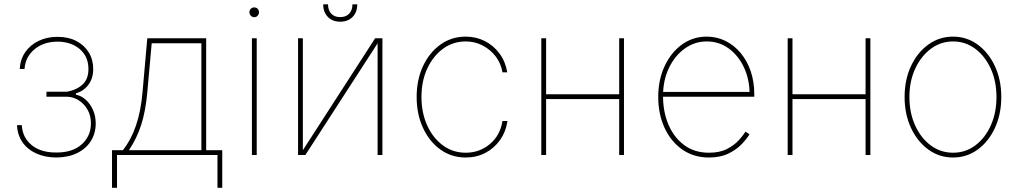

<svg xmlns="http://www.w3.org/2000/svg" viewBox="-20 -725 4767 898"><path d="M59.6 -139.6H82Q85 -82 127.9 -46.6Q170.9 -11.2 243.2 -11.7Q318.4 -11.2 361.6 -49.3Q404.8 -87.4 405.3 -147.5Q405.3 -184.6 389.4 -212.2Q373.5 -239.7 348.6 -255.6Q323.7 -271.5 295.9 -272.5H197.3V-295.9H293Q338.4 -304.2 366 -329.6Q393.6 -355 393.6 -402.3Q393.6 -460.4 353.3 -495.1Q313 -529.8 249 -530.3Q183.1 -529.8 140.9 -494.1Q98.6 -458.5 94.7 -402.3H72.3Q74.7 -447.3 98.1 -481.2Q121.6 -515.1 160.9 -533.9Q200.2 -552.7 249 -552.7Q299.8 -552.7 337.2 -533.2Q374.5 -513.7 395.3 -479.7Q416 -445.8 416 -402.3Q416 -358.9 393.8 -329.1Q371.6 -299.3 335 -288.1V-282.2Q360.4 -277.3 381.3 -258.3Q402.3 -239.3 415 -210.7Q427.7 -182.1 427.7 -147.5Q427.7 -102.1 405.3 -65.9Q382.8 -29.8 341.3 -9.3Q299.8 11.2 243.2 11.7Q189.5 11.2 148.7 -7.6Q107.9 -26.4 84.7 -60.3Q61.5 -94.2 59.6 -139.6Z M503.9 153.3V-22.5H554.7Q574.2 -47.4 589.4 -75.9Q604.5 -104.5 616 -137.9Q627.4 -171.4 635 -210Q642.6 -248.5 646.5 -293L668.9 -545.9H944.3V-22.5H1019.5V153.3H997.1V0H527.3V153.3ZM583 -22.5H921.9V-522.5H689.5L668.9 -293Q661.1 -206.1 640.6 -141.8Q620.1 -77.6 583 -22.5Z M1158.2 0V-545.9H1180.7V0ZM1169.4 -644.5Q1159.7 -644.5 1153.1 -651.6Q1146.5 -658.7 1146.5 -668Q1146.5 -677.2 1153.1 -683.8Q1159.7 -690.4 1168.9 -690.4Q1178.7 -690.4 1185.1 -683.8Q1191.4 -677.2 1191.4 -668Q1191.4 -658.7 1185.1 -651.6Q1178.7 -644.5 1169.4 -644.5Z M1396.5 -22.5 1734.4 -545.9H1768.6V0H1746.1V-522.5L1408.2 0H1374V-545.9H1396.5ZM1571.3 -623.5Q1535.2 -623.5 1513.4 -645.8Q1491.7 -668 1491.7 -704.6H1514.2Q1514.2 -677.2 1529.3 -661.1Q1544.4 -645 1571.3 -645Q1598.1 -645 1613.3 -661.1Q1628.4 -677.2 1628.4 -704.6H1650.9Q1650.9 -668 1629.2 -645.8Q1607.4 -623.5 1571.3 -623.5Z M2158.2 11.7Q2091.8 11.7 2040 -25.4Q1988.3 -62.5 1958.5 -126.7Q1928.7 -190.9 1928.7 -271.5Q1928.7 -351.6 1958.3 -415.3Q1987.8 -479 2039.8 -516.4Q2091.8 -553.7 2158.2 -553.7Q2207 -553.7 2248 -532.7Q2289.1 -511.7 2316.7 -474.1Q2344.2 -436.5 2352.5 -386.7H2330.1Q2323.2 -428.2 2298.6 -460.7Q2273.9 -493.2 2237.5 -512.2Q2201.2 -531.2 2158.2 -531.2Q2099.1 -531.2 2052.5 -497.3Q2005.9 -463.4 1978.5 -404.8Q1951.2 -346.2 1951.2 -271.5Q1951.2 -198.7 1977.5 -139.6Q2003.9 -80.6 2050.8 -45.7Q2097.7 -10.7 2158.2 -10.7Q2223.1 -10.7 2271.5 -51.5Q2319.8 -92.3 2330.1 -159.2H2353.5Q2345.7 -107.9 2318.1 -69.3Q2290.5 -30.8 2249.3 -9.5Q2208 11.7 2158.2 11.7Z M2886.7 -284.2V-261.7H2526.4V-284.2ZM2534.2 -545.9V0H2511.7V-545.9ZM2898.4 -545.9V0H2876V-545.9Z M3295.9 11.7Q3224.6 11.7 3171.1 -25.6Q3117.7 -63 3088.1 -127.2Q3058.6 -191.4 3058.6 -271.5Q3058.6 -351.6 3088.4 -415.5Q3118.2 -479.5 3169.4 -516.6Q3220.7 -553.7 3285.2 -553.7Q3333 -553.7 3373.5 -533.4Q3414.1 -513.2 3444.3 -476.8Q3474.6 -440.4 3491.2 -391.6Q3507.8 -342.8 3507.8 -285.2V-272.5H3070.3V-294.9H3495.6L3485.8 -285.2Q3485.8 -353.5 3459.7 -409.4Q3433.6 -465.3 3388.4 -498.3Q3343.3 -531.2 3285.2 -531.2Q3229 -531.2 3182.6 -497.8Q3136.2 -464.4 3108.6 -407Q3081.1 -349.6 3081.1 -277.3V-274.4Q3081.1 -202.6 3106.2 -142.8Q3131.3 -83 3179.4 -46.9Q3227.5 -10.7 3295.9 -10.7Q3346.7 -10.7 3380.9 -28.6Q3415 -46.4 3436 -69.8Q3457 -93.3 3466.8 -109.4L3485.4 -96.7Q3473.1 -76.2 3449 -50.8Q3424.8 -25.4 3387 -6.8Q3349.1 11.7 3295.9 11.7Z M4039.1 -284.2V-261.7H3678.7V-284.2ZM3686.5 -545.9V0H3664.1V-545.9ZM4050.8 -545.9V0H4028.3V-545.9Z M4437.5 11.7Q4373 11.7 4321.8 -25.6Q4270.5 -63 4240.7 -127Q4210.9 -190.9 4210.9 -271.5Q4210.9 -352.1 4240.7 -415.8Q4270.5 -479.5 4321.8 -516.6Q4373 -553.7 4437.5 -553.7Q4501.5 -553.7 4552.5 -516.6Q4603.5 -479.5 4633.3 -415.5Q4663.1 -351.6 4663.1 -271.5Q4663.1 -190.9 4633.5 -127Q4604 -63 4553 -25.6Q4502 11.7 4437.5 11.7ZM4437.5 -10.7Q4495.6 -10.7 4541.5 -44.9Q4587.4 -79.1 4614 -138.2Q4640.6 -197.3 4640.6 -271.5Q4640.6 -345.2 4613.8 -404.1Q4586.9 -462.9 4541 -497.1Q4495.1 -531.2 4437.5 -531.2Q4379.9 -531.2 4333.7 -496.8Q4287.6 -462.4 4260.5 -403.8Q4233.4 -345.2 4233.4 -271.5Q4233.4 -197.3 4260.3 -138.2Q4287.1 -79.1 4333.3 -44.9Q4379.4 -10.7 4437.5 -10.7Z"/></svg>

Font: Inter Tight Thin
Style: Regular
Weight: 250
Designer: Rasmus Andersson
Foundry: rsms
Version: Version 3.004